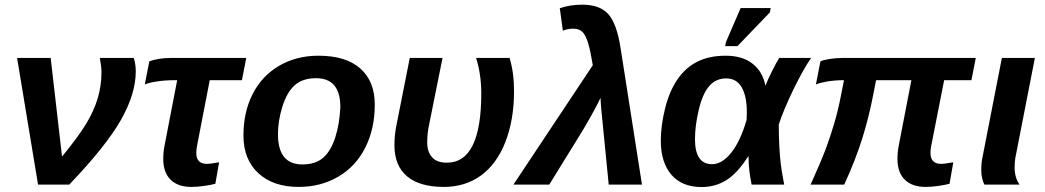

<svg xmlns="http://www.w3.org/2000/svg" viewBox="-20 -770 4359 801"><path d="M238.8 -116.7Q308.6 -202.1 340.3 -255.1Q372.1 -308.1 387.7 -359.9Q403.3 -411.6 403.3 -469.7Q403.3 -491.2 396.5 -528.3H538.1Q546.4 -502.4 546.4 -472.2Q546.4 -378.4 484.1 -269Q421.9 -159.7 269 0H138.7L51.3 -528.3H191.4Z M708 -435.5Q668.5 -435.5 633.1 -429.9Q597.7 -424.3 584 -417.5L603 -514.2Q617.2 -520 642.1 -524.2Q667 -528.3 692.4 -528.3H1007.3L989.3 -435.5H855L801.8 -160.6Q798.8 -144.5 798.8 -132.3Q798.8 -86.4 843.3 -86.4Q857.4 -86.4 883.3 -91.3L894 -92.8L878.4 -3.4Q860.8 1.5 832 5.6Q803.2 9.8 778.3 9.8Q722.2 9.8 691.7 -20.3Q661.1 -50.3 661.1 -106.9Q661.1 -137.2 667 -165.5L719.2 -435.5Z M1543.5 -333.5Q1543.5 -232.4 1503.7 -153.8Q1463.9 -75.2 1390.9 -32.7Q1317.9 9.8 1226.1 9.8Q1119.6 9.8 1057.6 -47.6Q995.6 -105 995.6 -204.6Q995.6 -302.7 1034.4 -378.4Q1073.2 -454.1 1145 -495.8Q1216.8 -537.6 1308.6 -537.6Q1423.3 -537.6 1483.4 -484.1Q1543.5 -430.7 1543.5 -333.5ZM1399.9 -323.2Q1399.9 -443.8 1298.3 -443.8Q1242.7 -443.8 1209.7 -414.6Q1176.8 -385.3 1158.2 -325.4Q1139.6 -265.6 1139.6 -210.4Q1139.6 -84 1241.2 -84Q1295.9 -84 1327.9 -111.6Q1359.9 -139.2 1378.2 -195.3Q1396.5 -251.5 1399.9 -323.2Z M1826.2 -528.3 1769.5 -246.6Q1762.2 -211.9 1762.2 -175.3Q1762.2 -137.2 1782.2 -114.3Q1802.2 -91.3 1844.2 -91.3Q1987.8 -91.3 1987.8 -380.4Q1987.8 -459.5 1966.3 -528.3H2106Q2124.5 -466.3 2124.5 -390.1Q2124.5 -270 2088.4 -177.7Q2052.2 -85.4 1986.6 -37.8Q1920.9 9.8 1831.5 9.8Q1731 9.8 1678.2 -34.4Q1625.5 -78.6 1625.5 -164.6Q1625.5 -198.7 1631.8 -236.8L1689.5 -528.3Z M2658.2 0H2519.5Q2491.2 -279.8 2488.3 -315.2Q2485.4 -350.6 2485.4 -361.8Q2475.6 -339.8 2447.5 -289.3Q2419.4 -238.8 2400.9 -209.5L2271.5 0H2122.1L2453.1 -498Q2443.4 -557.1 2433.8 -589.4Q2424.3 -621.6 2410.6 -636Q2397 -650.4 2372.1 -650.4Q2349.1 -650.4 2328.1 -642.1L2315.4 -735.8Q2359.4 -750.5 2409.2 -750.5Q2482.9 -750.5 2518.3 -710.4Q2553.7 -670.4 2569.3 -567.4Z M3007.8 -537.6Q3076.7 -537.6 3119.1 -504.6Q3161.6 -471.7 3172.9 -413.6H3173.8Q3181.6 -434.6 3200.4 -472.4Q3219.2 -510.3 3231 -528.3H3363.8Q3330.6 -480 3290 -396.5Q3249.5 -313 3229 -251Q3229 -199.7 3231.2 -159.9Q3233.4 -120.1 3236.8 -89.4Q3240.2 -58.6 3251.5 0H3115.7Q3103 -61 3103 -109.9V-117.2H3101.1Q3055.7 -46.4 3009.8 -18.1Q2963.9 10.3 2906.7 10.3Q2825.2 10.3 2781 -41Q2736.8 -92.3 2736.8 -183.1Q2736.8 -246.6 2754.9 -318.6Q2772.9 -390.6 2807.1 -439.9Q2841.3 -489.3 2890.6 -513.4Q2939.9 -537.6 3007.8 -537.6ZM3009.8 -442.9Q2966.3 -442.9 2938.7 -410.9Q2911.1 -378.9 2895.3 -312.5Q2879.4 -246.1 2879.4 -189Q2879.4 -85 2950.7 -85Q2992.2 -85 3030.5 -132.8Q3068.8 -180.7 3094.7 -269.5L3095.7 -300.8Q3095.7 -368.7 3074.2 -405.8Q3052.7 -442.9 3009.8 -442.9ZM3005.4 -577.6 3008.3 -593.8 3069.8 -736.3H3195.3L3191.9 -718.3L3056.6 -577.6Z M3634.8 -435.5 3623 -375Q3605 -280.8 3577.1 -191.9Q3549.3 -103 3502 0H3361.8Q3406.2 -98.6 3425.3 -149.7Q3444.3 -200.7 3460.4 -255.4Q3476.6 -310.1 3488.3 -371.1L3501 -435.5Q3461.9 -435.5 3429.2 -429.7Q3396.5 -423.8 3383.8 -417.5L3402.8 -514.2Q3417.5 -520.5 3444.1 -524.4Q3470.7 -528.3 3494.6 -528.3H4050.8L4032.7 -435.5H3918.9L3864.7 -160.6Q3861.8 -144.5 3861.8 -132.3Q3861.8 -86.4 3906.2 -86.4Q3920.4 -86.4 3946.3 -91.3L3957 -92.8L3941.4 -3.4Q3923.8 1.5 3895 5.6Q3866.2 9.8 3841.3 9.8Q3785.2 9.8 3754.6 -20.3Q3724.1 -50.3 3724.1 -106.9Q3724.1 -137.2 3730 -165.5L3782.2 -435.5Z M4212.9 -70.8Q4212.9 -28.8 4233.4 0H4086.9Q4082 -7.8 4077.9 -24.7Q4073.7 -41.5 4073.7 -60.5Q4073.7 -91.8 4079.1 -115.2L4159.7 -528.3H4297.4L4215.8 -110.8Q4212.9 -94.2 4212.9 -70.8Z"/></svg>

Font: Liberation Sans
Style: Bold Italic
Weight: 700
Italic angle: -12°
Designer: Steve Matteson
Foundry: Ascender Corporation
Version: Version 2.1.5